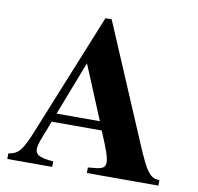

<svg xmlns="http://www.w3.org/2000/svg" viewBox="-78 -771 877 851"><g transform="rotate(10 361.0 -345.0)"><path d="M189 -236 283 -479 384 -236ZM689 -25C648 -25 630 -47 579 -168L357 -690H329L108 -145C70 -51 55 -33 9 -25V0H211V-25C152 -29 130 -40 130 -66C130 -90 149 -132 161 -163L174 -197H399C433 -118 445 -83 445 -61C445 -39 432 -31 399 -28L367 -25V0H689Z"/></g></svg>

Font: XITS
Style: Bold
Weight: 700
Designer: MicroPress Inc., with final additions and corrections provided by Coen Hoffman, Elsevier (retired)
Version: Version 1.302